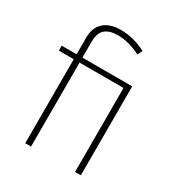

<svg xmlns="http://www.w3.org/2000/svg" viewBox="-175 -855 904 972"><g transform="rotate(30 277.0 -369.5)"><path d="M249 -739Q325 -739 397 -701L383 -673Q313 -708 250 -708Q201 -708 175.5 -686Q150 -664 150 -610V-520H441V0H407V-491H150V0H116V-491H29V-520H116V-616Q116 -677 151.5 -708Q187 -739 249 -739Z"/></g></svg>

Font: Fira Sans UltraLight
Style: Regular
Weight: 200
Designer: Carrois Corporate & Edenspiekermann AG
Foundry: Carrois Corporate GbR & Edenspiekermann AG
Version: Version 4.106;PS 004.106;hotconv 1.0.70;makeotf.lib2.5.58329